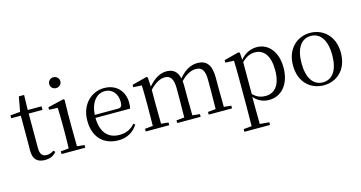

<svg xmlns="http://www.w3.org/2000/svg" viewBox="-99 -1220 3636 1932"><g transform="rotate(-15 1719.0 -254.0)"><path d="M236 15C288 15 327 -3 355 -37L340 -54C313 -38 294 -29 264 -29C220 -29 196 -56 196 -118V-479H340V-516H196L200 -672H145L117 -518L14 -509V-479H114V-207C114 -171 113 -150 113 -118C113 -28 152 15 236 15Z M530 -655C561 -655 588 -678 588 -711C588 -744 561 -768 530 -768C498 -768 472 -744 472 -711C472 -678 498 -655 530 -655ZM493 0H657V-28L580 -36C579 -92 578 -175 578 -229V-380L581 -520L569 -528L404 -489V-463L493 -459C495 -409 497 -356 497 -289V-229C497 -175 496 -92 494 -36L410 -28V0Z M1002 15C1092 15 1159 -26 1203 -94L1187 -108C1146 -60 1095 -35 1024 -35C914 -35 836 -104 834 -263H1194C1199 -279 1201 -299 1201 -323C1201 -441 1124 -531 994 -531C861 -531 747 -425 747 -257C747 -76 854 15 1002 15ZM835 -294C842 -424 909 -499 992 -499C1073 -499 1121 -437 1121 -352C1121 -312 1111 -294 1076 -294Z M2023 0H2186V-28L2110 -36L2108 -229V-343C2108 -477 2058 -531 1966 -531C1897 -531 1833 -497 1772 -423C1755 -499 1711 -531 1644 -531C1576 -531 1514 -494 1453 -423L1448 -520L1435 -528L1281 -488V-463L1369 -458C1371 -408 1372 -358 1372 -290V-229L1370 -36L1287 -28V0H1532V-28L1456 -36L1454 -229V-389C1515 -453 1567 -477 1613 -477C1667 -477 1700 -440 1700 -342V-229L1698 -36L1615 -28V0H1859V-28L1782 -36L1780 -229V-342C1780 -360 1779 -377 1777 -393C1837 -456 1891 -477 1936 -477C1993 -477 2027 -444 2027 -342V-229C2027 -173 2026 -92 2025 -36L1943 -28V0Z M2571 15C2700 15 2793 -92 2793 -263C2793 -427 2706 -531 2584 -531C2523 -531 2462 -506 2412 -446L2407 -520L2394 -528L2240 -488V-462L2329 -458C2331 -408 2332 -355 2332 -287V27L2330 224L2245 232V260H2512V232L2415 224L2413 27V-58C2461 -3 2517 15 2571 15ZM2415 -420C2465 -470 2508 -485 2552 -485C2643 -485 2705 -413 2705 -261C2705 -95 2634 -33 2547 -33C2498 -33 2458 -46 2415 -88Z M3139 15C3272 15 3389 -77 3389 -258C3389 -438 3268 -531 3139 -531C3011 -531 2890 -437 2890 -258C2890 -78 3007 15 3139 15ZM3139 -16C3040 -16 2979 -101 2979 -257C2979 -413 3040 -499 3139 -499C3238 -499 3299 -413 3299 -257C3299 -101 3238 -16 3139 -16Z"/></g></svg>

Font: Harano Aji Mincho KR
Style: Regular
Weight: 400
Foundry: Masamichi Hosoda
Version: HaranoAjiMinchoKR-Regular version 20230610;ttx 4.39.4